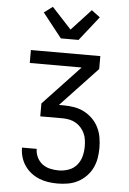

<svg xmlns="http://www.w3.org/2000/svg" viewBox="-64 -1034 727 1080"><g transform="rotate(5 300.0 -494.0)"><path d="M302 0Q275 0 248.5 -4Q222 -8 197.5 -18Q173 -28 152 -44.5Q131 -61 116 -83Q101 -105 93.5 -131Q86 -157 86 -184H169Q169 -159 180 -136.5Q191 -114 210 -99.5Q229 -85 253.5 -79.5Q278 -74 302 -74Q330 -74 357.5 -83.5Q385 -93 403.5 -114.5Q422 -136 429.5 -163.5Q437 -191 437 -220Q437 -239 434.5 -258Q432 -277 424 -294.5Q416 -312 403 -326.5Q390 -341 373.5 -350.5Q357 -360 338 -364Q319 -368 300 -368H173V-441L381 -662H88V-735H480V-662L272 -441H300Q330 -441 359 -436Q388 -431 414.5 -417.5Q441 -404 462.5 -382.5Q484 -361 497 -334.5Q510 -308 515 -278.5Q520 -249 520 -219Q520 -190 515 -161Q510 -132 497 -105.5Q484 -79 463 -58Q442 -37 416 -23.5Q390 -10 360.5 -5Q331 0 302 0ZM250 -815 142 -952 190 -988 300 -869 410 -988 458 -952 350 -815Z"/></g></svg>

Font: Iosevka Aile
Style: Regular
Weight: 400
Designer: Belleve Invis
Foundry: Belleve Invis
Version: Version 28.0.1; ttfautohint (v1.8.4)